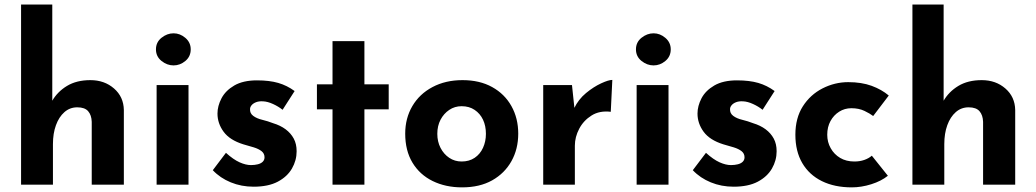

<svg xmlns="http://www.w3.org/2000/svg" viewBox="-20 -809 4538 841"><path d="M72.3 0V-789.1H209V-348.6L208 -366.2Q231.4 -407.2 273.4 -432.6Q315.4 -458 376 -458Q437.5 -458 479.5 -421.4Q521.5 -384.8 522.5 -327.1V0H381.8V-275.4Q380.9 -304.7 366.2 -321.8Q351.6 -338.9 318.4 -338.9Q286.1 -338.9 262.2 -317.9Q238.3 -296.9 225.1 -260.7Q211.9 -224.6 211.9 -177.7V0Z M666 -436.5H805.7V0H666ZM663.1 -592.8Q663.1 -624 687.5 -643.6Q711.9 -663.1 740.2 -663.1Q768.6 -663.1 792 -643.1Q815.4 -623 815.4 -592.8Q815.4 -561.5 792 -542Q768.6 -522.5 740.2 -522.5Q711.9 -522.5 687.5 -542Q663.1 -561.5 663.1 -592.8Z M1090.8 8.8Q1037.1 8.8 990.7 -10.3Q944.3 -29.3 912.1 -63.5L969.7 -139.6Q1002 -110.4 1029.3 -98.1Q1056.6 -85.9 1079.1 -85.9Q1095.7 -85.9 1109.4 -89.4Q1123 -92.8 1130.9 -100.6Q1138.7 -108.4 1138.7 -120.1Q1138.7 -136.7 1125.5 -147Q1112.3 -157.2 1091.3 -163.6Q1070.3 -169.9 1045.9 -176.8Q986.3 -195.3 959.5 -231.9Q932.6 -268.6 932.6 -311.5Q932.6 -344.7 950.2 -378.4Q967.8 -412.1 1006.3 -434.6Q1044.9 -457 1105.5 -457Q1160.2 -457 1198.7 -445.8Q1237.3 -434.6 1270.5 -410.2L1217.8 -328.1Q1199.2 -342.8 1175.8 -353.5Q1152.3 -364.3 1131.8 -365.2Q1114.3 -366.2 1101.6 -361.3Q1088.9 -356.4 1082 -348.1Q1075.2 -339.8 1075.2 -331.1Q1074.2 -312.5 1089.4 -301.3Q1104.5 -290 1128.9 -284.2Q1153.3 -278.3 1175.8 -269.5Q1208 -259.8 1231 -242.7Q1253.9 -225.6 1266.6 -202.1Q1279.3 -178.7 1279.3 -146.5Q1279.3 -106.4 1258.8 -70.8Q1238.3 -35.2 1196.8 -13.2Q1155.3 8.8 1090.8 8.8Z M1436.5 -628.9H1576.2V-439.5H1682.6V-330.1H1576.2V0H1436.5V-330.1H1368.2V-439.5H1436.5Z M1754.9 -223.6Q1754.9 -291 1786.1 -344.2Q1817.4 -397.5 1874.5 -427.7Q1931.6 -458 2005.9 -458Q2081.1 -458 2135.7 -427.7Q2190.4 -397.5 2220.2 -344.2Q2250 -291 2250 -223.6Q2250 -156.2 2220.2 -103Q2190.4 -49.8 2135.7 -19Q2081.1 11.7 2003.9 11.7Q1931.6 11.7 1875 -16.1Q1818.4 -43.9 1786.6 -96.7Q1754.9 -149.4 1754.9 -223.6ZM1895.5 -222.7Q1895.5 -188.5 1909.7 -161.1Q1923.8 -133.8 1947.8 -117.7Q1971.7 -101.6 2002 -101.6Q2035.2 -101.6 2059.1 -117.7Q2083 -133.8 2095.7 -161.6Q2108.4 -189.5 2108.4 -222.7Q2108.4 -257.8 2095.7 -284.7Q2083 -311.5 2059.1 -327.6Q2035.2 -343.8 2002 -343.8Q1971.7 -343.8 1947.8 -327.6Q1923.8 -311.5 1909.7 -284.7Q1895.5 -257.8 1895.5 -222.7Z M2485.4 -436.5 2498 -317.4 2495.1 -335Q2513.7 -374 2546.9 -401.4Q2580.1 -428.7 2612.8 -443.8Q2645.5 -459 2662.1 -459L2655.3 -319.3Q2606.4 -325.2 2571.3 -303.2Q2536.1 -281.2 2517.1 -245.1Q2498 -209 2498 -170.9V0H2359.4V-436.5Z M2768.6 -436.5H2908.2V0H2768.6ZM2765.6 -592.8Q2765.6 -624 2790 -643.6Q2814.5 -663.1 2842.8 -663.1Q2871.1 -663.1 2894.5 -643.1Q2918 -623 2918 -592.8Q2918 -561.5 2894.5 -542Q2871.1 -522.5 2842.8 -522.5Q2814.5 -522.5 2790 -542Q2765.6 -561.5 2765.6 -592.8Z M3193.4 8.8Q3139.6 8.8 3093.3 -10.3Q3046.9 -29.3 3014.6 -63.5L3072.3 -139.6Q3104.5 -110.4 3131.8 -98.1Q3159.2 -85.9 3181.6 -85.9Q3198.2 -85.9 3211.9 -89.4Q3225.6 -92.8 3233.4 -100.6Q3241.2 -108.4 3241.2 -120.1Q3241.2 -136.7 3228 -147Q3214.8 -157.2 3193.8 -163.6Q3172.9 -169.9 3148.4 -176.8Q3088.9 -195.3 3062 -231.9Q3035.2 -268.6 3035.2 -311.5Q3035.2 -344.7 3052.7 -378.4Q3070.3 -412.1 3108.9 -434.6Q3147.5 -457 3208 -457Q3262.7 -457 3301.3 -445.8Q3339.8 -434.6 3373 -410.2L3320.3 -328.1Q3301.8 -342.8 3278.3 -353.5Q3254.9 -364.3 3234.4 -365.2Q3216.8 -366.2 3204.1 -361.3Q3191.4 -356.4 3184.6 -348.1Q3177.7 -339.8 3177.7 -331.1Q3176.8 -312.5 3191.9 -301.3Q3207 -290 3231.4 -284.2Q3255.9 -278.3 3278.3 -269.5Q3310.5 -259.8 3333.5 -242.7Q3356.4 -225.6 3369.1 -202.1Q3381.8 -178.7 3381.8 -146.5Q3381.8 -106.4 3361.3 -70.8Q3340.8 -35.2 3299.3 -13.2Q3257.8 8.8 3193.4 8.8Z M3869.1 -39.1Q3839.8 -15.6 3796.4 -2Q3752.9 11.7 3710.9 11.7Q3635.7 11.7 3580.1 -15.6Q3524.4 -43 3494.1 -94.7Q3463.9 -146.5 3463.9 -218.8Q3463.9 -292 3496.6 -343.3Q3529.3 -394.5 3583 -421.9Q3636.7 -449.2 3695.3 -449.2Q3753.9 -449.2 3797.9 -433.1Q3841.8 -417 3873 -390.6L3804.7 -300.8Q3791 -311.5 3766.6 -323.2Q3742.2 -335 3709 -335Q3679.7 -335 3655.8 -319.8Q3631.8 -304.7 3617.7 -278.8Q3603.5 -252.9 3603.5 -218.8Q3603.5 -186.5 3618.7 -159.7Q3633.8 -132.8 3660.2 -117.2Q3686.5 -101.6 3722.7 -101.6Q3746.1 -101.6 3765.6 -108.4Q3785.2 -115.2 3798.8 -127Z M3976.6 0V-789.1H4113.3V-348.6L4112.3 -366.2Q4135.7 -407.2 4177.7 -432.6Q4219.7 -458 4280.3 -458Q4341.8 -458 4383.8 -421.4Q4425.8 -384.8 4426.8 -327.1V0H4286.1V-275.4Q4285.2 -304.7 4270.5 -321.8Q4255.9 -338.9 4222.7 -338.9Q4190.4 -338.9 4166.5 -317.9Q4142.6 -296.9 4129.4 -260.7Q4116.2 -224.6 4116.2 -177.7V0Z"/></svg>

Font: Josefin Sans CFJ
Style: Bold
Weight: 700
Designer: Santiago Orozco
Foundry: Typemade
Version: Version 2.001